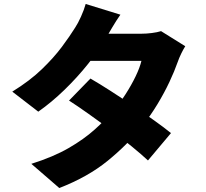

<svg xmlns="http://www.w3.org/2000/svg" viewBox="-20 -870 1040 968"><path d="M436 -474Q481 -448 537 -412Q593 -376 650.5 -337Q708 -298 758.5 -262Q809 -226 842 -199L726 -61Q694 -91 644.5 -131.5Q595 -172 537.5 -215Q480 -258 425 -297Q370 -336 328 -363ZM914 -637Q904 -621 893.5 -599.5Q883 -578 875 -555Q860 -512 834.5 -457.5Q809 -403 774 -345Q739 -287 694 -230Q622 -140 522.5 -59Q423 22 279 78L138 -44Q249 -79 326 -123.5Q403 -168 457.5 -217Q512 -266 553 -314Q584 -350 613 -395Q642 -440 663.5 -484.5Q685 -529 693 -563H373L427 -700H693Q718 -700 745.5 -703.5Q773 -707 792 -713ZM587 -796Q566 -766 546 -732Q526 -698 516 -681Q480 -618 425 -549Q370 -480 305 -417Q240 -354 173 -307L42 -408Q131 -463 191.5 -521.5Q252 -580 292.5 -634.5Q333 -689 359 -731Q373 -752 388.5 -786.5Q404 -821 412 -850Z"/></svg>

Font: Noto Sans JP Thin Black
Style: Regular
Weight: 900
Version: Version 2.004-H2;hotconv 1.0.118;makeotfexe 2.5.65603